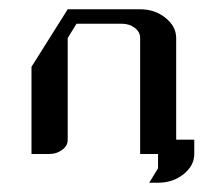

<svg xmlns="http://www.w3.org/2000/svg" viewBox="-20 -332 458 414"><path d="M47.9 0V-188L126 -312H282.2Q314 -312 336.9 -293.5Q359.9 -274.9 359.9 -250V-30.8H398.9V0Q398.9 24.9 376 43.5Q353 62 320.8 62H301.8L320.8 30.8V0H282.2V-250Q282.2 -263.2 270.5 -272Q258.8 -280.8 243.2 -280.8H145L126 -250V-30.8Q126 -17.1 113.8 -8.8Q102.1 0 86.9 0Z"/></svg>

Font: Hhenum
Style: Regular
Weight: 400
Designer: T. Christopher White
Version: Version 1.0